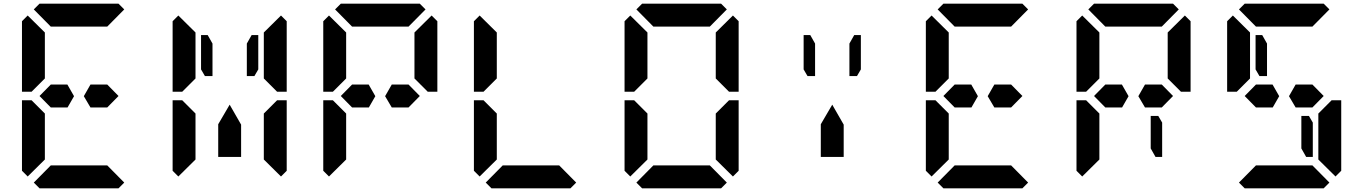

<svg xmlns="http://www.w3.org/2000/svg" viewBox="-20 -1020 7384 1040"><path d="M561 -562 622 -500 561 -438H501H470L434 -499L470 -562H501H515ZM154 -526 151 -523H99V-905L130 -936L223 -844V-698V-608V-595ZM223 -302V-156L130 -64L99 -95V-477H151L161 -467L223 -405V-392ZM163 -969 194 -1000H346H470H622L653 -969L561 -876H554H501H470H346H315H262H255ZM653 -31 622 0H470H346H194L163 -31L255 -124H561ZM345 -562 381 -499 346 -438H315H255L194 -500L255 -562H301H315Z M1343 -830H1379V-644L1358 -608H1317V-784ZM970 -526 967 -523H915V-905L946 -936L1039 -844V-698V-608V-595ZM1409 -405 1481 -477H1533V-95L1502 -64L1409 -156V-170V-302V-392ZM1039 -302V-156L946 -64L915 -95V-477H967L977 -467L1039 -405V-392ZM1502 -936 1533 -905V-523H1481L1471 -533L1409 -595V-608V-698V-830V-844ZM1286 -269V-170H1162V-269V-347L1224 -453L1286 -345ZM1069 -644V-830H1105L1131 -784V-608H1090Z M2193 -562 2254 -500 2193 -438H2133H2102L2066 -499L2102 -562H2133H2147ZM1786 -526 1783 -523H1731V-905L1762 -936L1855 -844V-698V-608V-595ZM1855 -302V-156L1762 -64L1731 -95V-477H1783L1793 -467L1855 -405V-392ZM1795 -969 1826 -1000H1978H2102H2254L2285 -969L2193 -876H2186H2133H2102H1978H1947H1894H1887ZM2318 -936 2349 -905V-523H2297L2287 -533L2225 -595V-608V-698V-830V-844ZM1977 -562 2013 -499 1978 -438H1947H1887L1826 -500L1887 -562H1933H1947Z M2602 -526 2599 -523H2547V-905L2578 -936L2671 -844V-698V-608V-595ZM2671 -302V-156L2578 -64L2547 -95V-477H2599L2609 -467L2671 -405V-392ZM3101 -31 3070 0H2918H2794H2642L2611 -31L2703 -124H3009Z M3418 -526 3415 -523H3363V-905L3394 -936L3487 -844V-698V-608V-595ZM3857 -405 3929 -477H3981V-95L3950 -64L3857 -156V-170V-302V-392ZM3487 -302V-156L3394 -64L3363 -95V-477H3415L3425 -467L3487 -405V-392ZM3427 -969 3458 -1000H3610H3734H3886L3917 -969L3825 -876H3818H3765H3734H3610H3579H3526H3519ZM3917 -31 3886 0H3734H3610H3458L3427 -31L3519 -124H3825ZM3950 -936 3981 -905V-523H3929L3919 -533L3857 -595V-608V-698V-830V-844Z M4607 -830H4643V-644L4622 -608H4581V-784ZM4550 -269V-170H4426V-269V-347L4488 -453L4550 -345ZM4333 -644V-830H4369L4395 -784V-608H4354Z M5457 -562 5518 -500 5457 -438H5397H5366L5330 -499L5366 -562H5397H5411ZM5050 -526 5047 -523H4995V-905L5026 -936L5119 -844V-698V-608V-595ZM5119 -302V-156L5026 -64L4995 -95V-477H5047L5057 -467L5119 -405V-392ZM5059 -969 5090 -1000H5242H5366H5518L5549 -969L5457 -876H5450H5397H5366H5242H5211H5158H5151ZM5549 -31 5518 0H5366H5242H5090L5059 -31L5151 -124H5457ZM5241 -562 5277 -499 5242 -438H5211H5151L5090 -500L5151 -562H5197H5211Z M6275 -356V-170H6239L6213 -216V-392H6254ZM6273 -562 6334 -500 6273 -438H6213H6182L6146 -499L6182 -562H6213H6227ZM5866 -526 5863 -523H5811V-905L5842 -936L5935 -844V-698V-608V-595ZM5935 -302V-156L5842 -64L5811 -95V-477H5863L5873 -467L5935 -405V-392ZM5875 -969 5906 -1000H6058H6182H6334L6365 -969L6273 -876H6266H6213H6182H6058H6027H5974H5967ZM6398 -936 6429 -905V-523H6377L6367 -533L6305 -595V-608V-698V-830V-844ZM6057 -562 6093 -499 6058 -438H6027H5967L5906 -500L5967 -562H6013H6027Z M7091 -356V-170H7055L7029 -216V-392H7070ZM7089 -562 7150 -500 7089 -438H7029H6998L6962 -499L6998 -562H7029H7043ZM6682 -526 6679 -523H6627V-905L6658 -936L6751 -844V-698V-608V-595ZM7121 -405 7193 -477H7245V-95L7214 -64L7121 -156V-170V-302V-392ZM6691 -969 6722 -1000H6874H6998H7150L7181 -969L7089 -876H7082H7029H6998H6874H6843H6790H6783ZM7181 -31 7150 0H6998H6874H6722L6691 -31L6783 -124H7089ZM6873 -562 6909 -499 6874 -438H6843H6783L6722 -500L6783 -562H6829H6843ZM6781 -644V-830H6817L6843 -784V-608H6802Z"/></svg>

Font: DSEG14 Classic Mini
Style: Bold
Weight: 700
Designer: Keshikan(Twitter:@keshinomi_88pro)
Version: Version 0.46